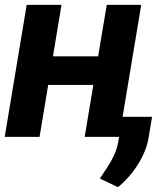

<svg xmlns="http://www.w3.org/2000/svg" viewBox="-21 -566 692 794"><path d="M433.1 -333 413.6 -214.8H128.9L148.4 -333ZM233.4 -545.9 142.6 0H-1.5L89.4 -545.9ZM563 -545.9 472.2 0H329.1L420.4 -545.9ZM607.9 -83 593.8 1.5Q587.9 40 569.3 78.1Q550.8 116.2 524.2 149.7Q497.6 183.1 466.8 208L392.1 172.4Q406.7 149.4 422.6 126Q438.5 102.5 451.2 75Q463.9 47.4 469.7 10.7L484.9 -83Z"/></svg>

Font: Inter Tight
Style: Bold Italic
Weight: 700
Italic angle: -9.39999°
Designer: Rasmus Andersson
Foundry: rsms
Version: Version 3.004